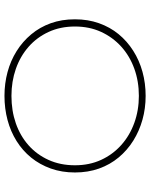

<svg xmlns="http://www.w3.org/2000/svg" viewBox="76 -750 687 880"><g transform="rotate(90 420.0 -310.5)"><path d="M420 13Q363 13 311 -1Q259 -15 215 -42.5Q171 -70 138 -109.5Q105 -149 87 -199Q69 -249 69 -310Q69 -370 87 -420.5Q105 -471 137 -510Q169 -549 213 -577Q257 -605 309.5 -619.5Q362 -634 420 -634Q477 -634 529 -619.5Q581 -605 625 -577.5Q669 -550 702 -510.5Q735 -471 753 -420.5Q771 -370 771 -310Q771 -250 753 -199.5Q735 -149 703 -109.5Q671 -70 627 -42.5Q583 -15 530.5 -1Q478 13 420 13ZM420 -19Q488 -19 545.5 -39Q603 -59 646 -97Q689 -135 713.5 -189Q738 -243 738 -310Q738 -376 713.5 -429.5Q689 -483 645.5 -522Q602 -561 544 -582Q486 -603 420 -603Q353 -603 295 -582Q237 -561 194 -522Q151 -483 126.5 -429.5Q102 -376 102 -310Q102 -243 127 -189Q152 -135 195.5 -97Q239 -59 296.5 -39Q354 -19 420 -19Z"/></g></svg>

Font: BioRhyme SemiExpanded ExtraLight
Style: Regular
Weight: 250
Width: 6
Designer: Aoife Mooney
Foundry: Aoife Mooney Type
Version: Version 1.600;gftools[0.9.33]